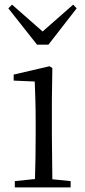

<svg xmlns="http://www.w3.org/2000/svg" viewBox="-20 -809 368 829"><path d="M32 -789 16 -773 140 -616H189L311 -773L296 -789L164 -673ZM130 0H285V-27L206 -35L204 -227V-378L206 -515L194 -523L39 -487V-461L130 -457C132 -407 134 -352 134 -285V-227C134 -173 133 -91 131 -36L44 -27V0Z"/></svg>

Font: Noto Serif CJK TC Light
Style: Regular
Weight: 300
Designer: Ryoko NISHIZUKA 西塚涼子 (kana & ideographs); Frank Grießhammer (Latin, Greek & Cyrillic); Wenlong ZHANG 张文龙 (bopomofo); San
Foundry: Adobe
Version: Version 2.001;hotconv 1.1.0;makeotfexe 2.6.0